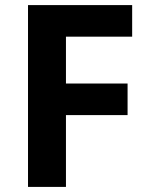

<svg xmlns="http://www.w3.org/2000/svg" viewBox="-20 -734 589 754"><path d="M239 0H90V-714H499V-590H239V-406H481V-282H239Z"/></svg>

Font: Noto Sans New Tai Lue
Style: Regular
Weight: 400
Designer: Monotype Design Team
Foundry: Monotype Imaging Inc.
Version: Version 2.003